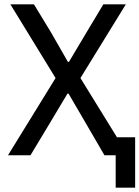

<svg xmlns="http://www.w3.org/2000/svg" viewBox="-20 -718 645 888"><path d="M515 150V0H463L381 -141L297 -285H292L206 -141L121 0H17L237 -357L28 -698H137L216 -568L294 -432H299L380 -568L458 -698H562L352 -357L521 -83H605V150Z"/></svg>

Font: IBM Plex Mono Text
Style: Regular
Weight: 450
Designer: Mike Abbink, Paul van der Laan, Pieter van Rosmalen
Foundry: Bold Monday
Version: Version 2.000